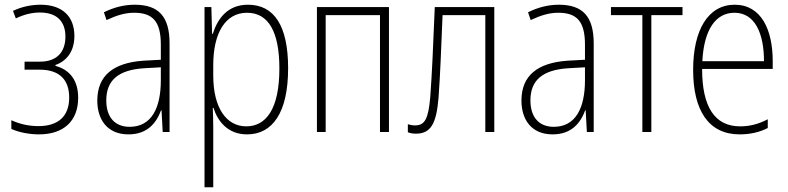

<svg xmlns="http://www.w3.org/2000/svg" viewBox="-20 -559 3338 813"><path d="M145 10C250 10 311 -47 311 -145C311 -216 278 -263 215 -280V-284C261 -300 295 -340 295 -407C295 -490 243 -539 152 -539C111 -539 71 -530 35 -513L47 -481C80 -497 114 -506 149 -506C219 -506 257 -470 257 -404C257 -338 220 -298 150 -298H84V-264H148C233 -264 273 -220 273 -146C273 -67 227 -25 143 -25C103 -25 65 -33 28 -50V-13C59 1 103 10 145 10Z M524 10C604 10 642 -38 662 -92H664L669 0H698V-375C698 -489 652 -539 550 -539C506 -539 462 -528 420 -507L431 -474C476 -495 511 -505 548 -505C626 -505 661 -469 661 -370V-306L587 -302C460 -293 392 -239 392 -133C392 -53 434 10 524 10ZM529 -22C467 -22 430 -62 430 -134C430 -219 481 -263 590 -270L661 -274V-219C661 -101 621 -22 529 -22Z M846 234H883V-16C883 -48 882 -79 881 -102H884C902 -45 945 10 1026 10C1134 10 1200 -82 1200 -270C1200 -450 1141 -539 1030 -539C944 -539 902 -481 881 -416H878L875 -529H846ZM1023 -24C938 -24 883 -103 883 -239V-284C883 -417 933 -505 1026 -505C1118 -505 1163 -422 1163 -269C1163 -95 1105 -24 1023 -24Z M1322 0H1359V-495H1589V0H1627V-529H1322Z M1741 7C1804 7 1828 -35 1837 -146C1845 -257 1847 -333 1854 -495H2035V0H2073V-529H1821C1813 -339 1810 -262 1802 -150C1794 -55 1779 -28 1737 -28C1726 -28 1717 -30 1707 -33V1C1717 5 1728 7 1741 7Z M2320 10C2400 10 2438 -38 2458 -92H2460L2465 0H2494V-375C2494 -489 2448 -539 2346 -539C2302 -539 2258 -528 2216 -507L2227 -474C2272 -495 2307 -505 2344 -505C2422 -505 2457 -469 2457 -370V-306L2383 -302C2256 -293 2188 -239 2188 -133C2188 -53 2230 10 2320 10ZM2325 -22C2263 -22 2226 -62 2226 -134C2226 -219 2277 -263 2386 -270L2457 -274V-219C2457 -101 2417 -22 2325 -22Z M2700 0H2738V-495H2870V-529H2567V-495H2700Z M3112 10C3154 10 3194 2 3231 -17V-54C3191 -33 3154 -24 3114 -24C3006 -24 2953 -107 2953 -267H3252V-300C3252 -432 3204 -539 3091 -539C2979 -539 2915 -433 2915 -263C2915 -92 2980 10 3112 10ZM2954 -300C2961 -436 3012 -505 3090 -505C3177 -505 3215 -417 3215 -300Z"/></svg>

Font: Noto Sans Condensed ExtraLight
Style: Regular
Weight: 200
Width: 3
Designer: Monotype Design Team
Foundry: Monotype Imaging Inc.
Version: Version 2.013